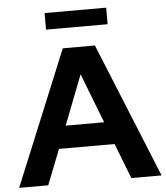

<svg xmlns="http://www.w3.org/2000/svg" viewBox="-63 -942 858 994"><g transform="rotate(-5 366.0 -445.0)"><path d="M-4 0 284 -700H451L736 0H579L508 -183H219L147 0ZM264 -300H464L364 -558ZM206 -804V-890H526V-804Z"/></g></svg>

Font: Red Hat Display
Style: Bold
Weight: 700
Designer: Pentagram, MCKL
Foundry: Pentagram, MCKL
Version: Version 1.023; ttfautohint (v1.8.3)